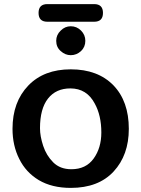

<svg xmlns="http://www.w3.org/2000/svg" viewBox="-20 -905 689 936"><path d="M325 11Q233 11 169 -27Q106 -65 74 -130Q41 -195 41 -277Q41 -408 118 -488Q194 -567 325 -567Q457 -567 533 -489Q608 -411 608 -277Q608 -149 534 -69Q460 11 325 11ZM328 -80Q399 -80 436.5 -132Q474 -184 474 -259Q474 -342 442 -400Q403 -474 323 -474Q253 -474 214 -424.5Q175 -375 175 -280Q175 -241 190.5 -194Q206 -147 239.5 -113.5Q273 -80 328 -80ZM211 -799Q168 -799 168 -842Q168 -885 211 -885H439Q482 -885 482 -842Q482 -799 439 -799ZM325 -636Q298 -636 276 -656Q254 -675 254 -706Q254 -735 276 -756Q297 -777 325 -777Q354 -777 375 -756Q396 -735 396 -706Q396 -676 375 -656Q353 -636 325 -636Z"/></svg>

Font: MaokenZhuyuanTi
Style: Regular
Weight: 400
Designer: Fontworks Inc & LongZhuTi team: ZERO子、时光羊、荆南、频凡、刘鹏、Little White Dog、帆影Magmeta、奈白不弍、白日月球、ChaoTawei、雨三（排名不分先后）
Version: Version 1.000; 20230222